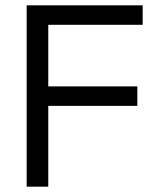

<svg xmlns="http://www.w3.org/2000/svg" viewBox="-20 -700 610 720"><path d="M80 -680H161V0H80ZM115 -376H495V-303H115ZM115 -680H515V-607H115Z"/></svg>

Font: TASA Orbiter VF Text
Style: Regular
Weight: 400
Designer: Weizhong Zhang
Foundry: 本地遙控
Version: Version 1.001;Glyphs 3.2 (3192)